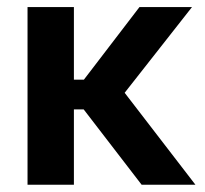

<svg xmlns="http://www.w3.org/2000/svg" viewBox="-20 -510 565 530"><path d="M371 0 211 -208H168V-290H211.5L365 -490.5H510L314 -241V-267L519.5 0ZM56 0V-490.5H184V0Z"/></svg>

Font: Anek Latin SemiBold
Style: Regular
Weight: 600
Designer: Yesha Goshar
Foundry: Ek Type
Version: Version 1.003